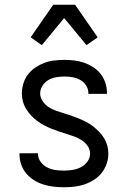

<svg xmlns="http://www.w3.org/2000/svg" viewBox="-20 -780 540 808"><path d="M249 8Q227 8 205.5 5.5Q184 3 163 -3.5Q142 -10 123.5 -21.5Q105 -33 91 -49.5Q77 -66 69.5 -87Q62 -108 62 -130V-135H140V-132Q140 -114 151 -99Q162 -84 178.5 -75.5Q195 -67 213 -64.5Q231 -62 249 -62Q267 -62 285.5 -65Q304 -68 320 -76Q336 -84 347.5 -99.5Q359 -115 359 -133Q359 -151 349 -165.5Q339 -180 324.5 -189.5Q310 -199 294 -205Q278 -211 261.5 -216Q245 -221 228.5 -226.5Q212 -232 196 -238.5Q180 -245 165 -253Q150 -261 136 -271.5Q122 -282 110.5 -294.5Q99 -307 90 -321.5Q81 -336 76.5 -353Q72 -370 72 -387Q72 -408 78.5 -429Q85 -450 98 -467Q111 -484 129 -496Q147 -508 167 -515.5Q187 -523 208.5 -525.5Q230 -528 251 -528Q272 -528 293 -525.5Q314 -523 334 -516Q354 -509 372 -497.5Q390 -486 403 -469.5Q416 -453 423 -432.5Q430 -412 430 -391V-385H352V-388Q352 -405 342.5 -420Q333 -435 318 -443.5Q303 -452 285.5 -455Q268 -458 251 -458Q234 -458 216.5 -455Q199 -452 184 -443.5Q169 -435 159 -419.5Q149 -404 149 -387Q149 -370 159 -355Q169 -340 183 -330.5Q197 -321 213.5 -315Q230 -309 246.5 -304Q263 -299 279 -293.5Q295 -288 311 -281.5Q327 -275 342.5 -267Q358 -259 371.5 -248.5Q385 -238 397 -225.5Q409 -213 418 -198.5Q427 -184 431.5 -167Q436 -150 436 -133Q436 -111 428.5 -90Q421 -69 407.5 -52Q394 -35 375 -23Q356 -11 335.5 -4Q315 3 293 5.5Q271 8 249 8ZM156 -590 109 -623 204 -760H296L391 -623L344 -590L250 -704Z"/></svg>

Font: Moesevka
Style: Regular
Weight: 400
Monospace: yes
Designer: Belleve Invis
Foundry: Belleve Invis
Version: Version 32.5.0; ttfautohint (v1.8.4)